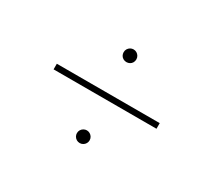

<svg xmlns="http://www.w3.org/2000/svg" viewBox="-83 -618 739 666"><g transform="rotate(30 287.0 -284.5)"><path d="M493.2 -272.9H81.1V-295.4H493.2ZM261.7 -122.1Q261.7 -128.9 265.1 -134.8Q268.6 -140.6 274.4 -144Q280.3 -147.5 287.1 -147.5Q293.9 -147.5 299.8 -144Q305.7 -140.6 309.1 -134.8Q312.5 -128.9 312.5 -122.1Q312.5 -115.2 309.1 -109.4Q305.7 -103.5 299.8 -100.1Q293.9 -96.7 287.1 -96.7Q280.3 -96.7 274.4 -100.1Q268.6 -103.5 265.1 -109.4Q261.7 -115.2 261.7 -122.1ZM261.7 -446.3Q261.7 -453.1 265.1 -459Q268.6 -464.8 274.4 -468.3Q280.3 -471.7 287.1 -471.7Q293.9 -471.7 299.8 -468.3Q305.7 -464.8 309.1 -459Q312.5 -453.1 312.5 -446.3Q312.5 -439 309.1 -433.1Q305.7 -427.2 299.8 -424.1Q293.9 -420.9 287.1 -420.9Q280.3 -420.9 274.4 -424.1Q268.6 -427.2 265.1 -433.1Q261.7 -439 261.7 -446.3Z"/></g></svg>

Font: Intratopia Thin
Style: Regular
Weight: 100
Designer: Rasmus Andersson
Foundry: rsms
Version: Version 3.000;Glyphs 3.2.3 (3260)